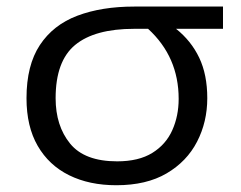

<svg xmlns="http://www.w3.org/2000/svg" viewBox="-20 -543 720 573"><path d="M327.1 9.8Q246.6 9.8 186.3 -20Q126 -49.8 92.5 -107.7Q59.1 -165.5 59.1 -250Q59.1 -348.1 98.9 -408.4Q138.7 -468.8 210.9 -496.1Q283.2 -523.4 380.4 -523.4H645.5V-457H505.4Q550.3 -421.4 574.5 -370.8Q598.6 -320.3 598.6 -250Q598.6 -179.2 568.1 -120.1Q537.6 -61 477.3 -25.6Q417 9.8 327.1 9.8ZM329.6 -61.5Q394 -61.5 434.6 -86.7Q475.1 -111.8 494.1 -154.3Q513.2 -196.8 513.2 -248Q513.2 -373.5 421.9 -457H380.4Q262.7 -457 204.3 -408.9Q146 -360.8 146 -250Q146 -167.5 189.2 -114.5Q232.4 -61.5 329.6 -61.5Z"/></svg>

Font: Lunasima
Style: Regular
Weight: 400
Designer: The DocRepair Project, Monotype Design Team
Foundry: Google
Version: Version 2.009